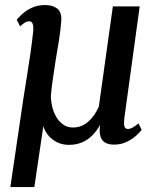

<svg xmlns="http://www.w3.org/2000/svg" viewBox="-20 -578 636 780"><path d="M119.5 182H22L74.5 -174.5Q82 -222.5 89.5 -269Q97 -315.5 103.8 -362Q110.5 -408.5 115.5 -456.5Q116 -474 112 -482.8Q108 -491.5 99 -491.5Q90 -491.5 80.8 -486Q71.5 -480.5 61.5 -471L48 -498Q54.5 -506 69.5 -520.2Q84.5 -534.5 108.2 -546Q132 -557.5 163.5 -557.5Q194 -557.5 212.5 -543.2Q231 -529 229 -494.5Q226.5 -457.5 219.8 -416Q213 -374.5 206 -332.5Q202.5 -310.5 199.8 -291.5Q197 -272.5 194.5 -255.5Q192 -238.5 190 -221.8Q188 -205 186.5 -187Q187.5 -160 194.2 -136.8Q201 -113.5 212.8 -96.5Q224.5 -79.5 240.2 -69.8Q256 -60 275.5 -60Q311.5 -60 338.2 -83.5Q365 -107 381.5 -145L438.5 -552H547.5L485 -97Q482.5 -77 485.2 -65.5Q488 -54 500 -54Q508.5 -54 520 -60.5Q531.5 -67 542.5 -77L555.5 -50.5Q549.5 -42 533.8 -27.5Q518 -13 494.8 -1.8Q471.5 9.5 443.5 9.5Q423 9.5 408.8 2.2Q394.5 -5 388.5 -22.5Q382.5 -40 386.5 -70.5Q372 -44.5 353.2 -26.2Q334.5 -8 311.2 1.2Q288 10.5 259.5 10.5Q234.5 10.5 213.2 0.5Q192 -9.5 177.2 -26.8Q162.5 -44 156 -65.5Z"/></svg>

Font: Merriweather 36pt Medium
Style: Italic
Weight: 500
Italic angle: -7.8°
Version: Version 2.101